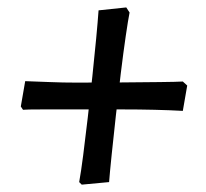

<svg xmlns="http://www.w3.org/2000/svg" viewBox="-20 -512 564 525"><path d="M203.5 -7.1 196.5 -14.1Q201.5 -41.1 207.5 -87.9Q213.5 -134.8 220 -190.6Q226.5 -246.5 232.5 -302.8Q238.5 -359.2 243 -407Q247.5 -454.8 249.5 -483.7L325.3 -491.7L334.3 -477.7Q330.3 -457.8 323.8 -413.3Q317.3 -368.9 310.3 -311.6Q303.3 -254.2 296.8 -195.7Q290.3 -137.1 285.3 -88.6Q280.3 -40.1 278.3 -14.1ZM479.9 -208.8Q444.9 -210.8 402.4 -211.8Q359.9 -212.8 315.9 -212.8Q252.9 -212.8 193.9 -212.8Q134.9 -212.8 93.9 -212.8Q52.9 -212.8 42.9 -211.8L36.9 -220.8L48.9 -290.1Q79.9 -289.1 115.9 -287.6Q151.9 -286.1 189.9 -286.1Q252.9 -286.1 312.9 -286.6Q372.9 -287.1 417.9 -287.6Q462.9 -288.1 479.9 -289.1L491.9 -278.1Z"/></svg>

Font: Labrada
Style: Italic
Weight: 400
Italic angle: -7°
Designer: Mercedes Jáuregui
Foundry: Omnibus-Type Team
Version: Version 1.000